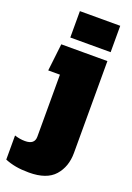

<svg xmlns="http://www.w3.org/2000/svg" viewBox="-170 -738 711 1033"><g transform="rotate(20 185.5 -221.0)"><path d="M99 -525V-676H330V-525ZM138 234Q95 234 62 228Q29 222 0 210V72Q30 82 60 82Q115 82 115 37V-318H48L66 -474H330V52Q330 131 284.5 182.5Q239 234 138 234Z"/></g></svg>

Font: Kanit ExtraBold
Style: Regular
Weight: 800
Designer: Katatrad Team
Foundry: CadsonDemak
Version: Version 2.000; ttfautohint (v1.8.3)